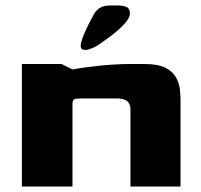

<svg xmlns="http://www.w3.org/2000/svg" viewBox="-20 -682 735 702"><path d="M60 0V-448H205L245 -428Q287 -436 346.5 -442Q406 -448 458 -448H508Q558 -448 585 -434Q612 -420 623.5 -399Q635 -378 637.5 -356.5Q640 -335 640 -320V0H457V-282Q457 -322 409 -322H275Q256 -322 250.5 -318.5Q245 -315 245 -300V0ZM275 -514Q275 -527 284.5 -550.5Q294 -574 306 -597.5Q318 -621 325 -633Q334 -647 347.5 -654.5Q361 -662 385 -662H406Q434 -662 444.5 -655.5Q455 -649 455 -633Q455 -617 435.5 -595.5Q416 -574 388.5 -553Q361 -532 335 -515Q324 -508 309.5 -503Q295 -498 285 -500Q275 -502 275 -514Z"/></svg>

Font: Goldman
Style: Bold
Weight: 700
Designer: Jaikishan Patel
Version: Version 1.000; ttfautohint (v1.8.3)